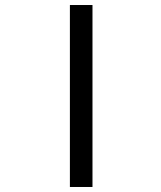

<svg xmlns="http://www.w3.org/2000/svg" viewBox="-20 -745 640 765"><path d="M348.5 -725V0H258.5V-725Z"/></svg>

Font: JuliaMono Italic
Style: Regular
Weight: 400
Italic angle: -9°
Monospace: yes
Designer: cormullion
Foundry: corm
Version: Version 0.049; ttfautohint (v1.8.4)